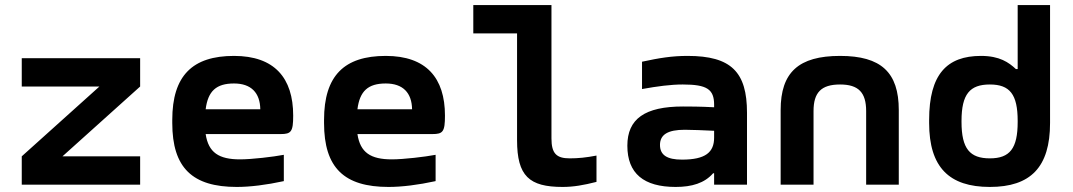

<svg xmlns="http://www.w3.org/2000/svg" viewBox="-20 -730 4240 759"><path d="M66 -500V-388H373L66 -112V0H534V-112H227L534 -388V-500Z M1139 -273C1139 -422 1065 -509 905 -509C741 -509 661 -431 661 -256V-244C661 -66 741 9 916 9C969 9 1033 1 1102 -14V-118C1060 -110 975 -100 929 -100C845 -100 804 -127 793 -200H1089C1131 -200 1139 -209 1139 -273ZM793 -298C802 -370 835 -400 905 -400C973 -400 1008 -363 1009 -298Z M1739 -273C1739 -422 1665 -509 1505 -509C1341 -509 1261 -431 1261 -256V-244C1261 -66 1341 9 1516 9C1569 9 1633 1 1702 -14V-118C1660 -110 1575 -100 1529 -100C1445 -100 1404 -127 1393 -200H1689C1731 -200 1739 -209 1739 -273ZM1393 -298C1402 -370 1435 -400 1505 -400C1573 -400 1608 -363 1609 -298Z M2232 -104C2179 -104 2160 -124 2160 -183V-710H1851V-598H2024V-176C2024 -34 2072 9 2204 9C2247 9 2287 2 2338 -11V-115C2296 -107 2266 -104 2232 -104Z M2698 -509C2637 -509 2587 -501 2518 -486V-378C2579 -389 2632 -396 2679 -396C2775 -396 2803 -377 2803 -316V-306C2746 -309 2702 -309 2680 -309C2529 -309 2460 -260 2460 -154C2460 -44 2525 9 2651 9C2715 9 2765 -6 2799 -45H2803V0H2933V-284C2933 -445 2871 -509 2698 -509ZM2589 -157C2589 -198 2620 -217 2687 -217C2714 -217 2761 -215 2803 -213V-186C2803 -128 2769 -99 2676 -99C2617 -99 2589 -117 2589 -157Z M3066 -295V0H3196V-291C3196 -364 3226 -396 3301 -396C3374 -396 3404 -364 3404 -291V0H3533V-295C3533 -444 3463 -509 3301 -509C3137 -509 3066 -444 3066 -295Z M3653 -256V-244C3653 -69 3732 9 3893 9C4054 9 4131 -69 4131 -244V-710H4003V-457H3996C3968 -483 3932 -509 3858 -509C3723 -509 3653 -436 3653 -256ZM3781 -248V-252C3781 -358 3814 -396 3893 -396C3972 -396 4003 -357 4003 -252V-248C4003 -143 3972 -104 3893 -104C3814 -104 3781 -142 3781 -248Z"/></svg>

Font: LT Wave Mono Bold
Style: Regular
Weight: 700
Designer: Daniel Lyons
Version: Version 2.5 (Glyphs App)